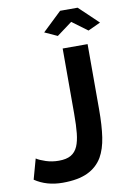

<svg xmlns="http://www.w3.org/2000/svg" viewBox="-100 -976 711 1047"><g transform="rotate(-10 256.0 -452.0)"><path d="M358 -845 443 -782 512 -814 406 -915H309L203 -814L273 -782ZM161 11Q246 11 299 -14Q352 -39 381 -88Q406 -132 415.5 -195.5Q425 -259 425 -349V-710H287V-349Q287 -284 282.5 -241Q278 -198 266 -170Q253 -140 228 -125.5Q203 -111 161 -111Q123 -111 89.5 -122Q56 -133 38 -145L7 -33Q72 11 161 11Z"/></g></svg>

Font: RT Raleway Bold
Style: Regular
Weight: 400
Designer: Matt McInerney, Pablo Impallari, Rodrigo Fuenzalida — Edited by Milan Moffatt in April 2016
Foundry: Matt McInerney, Pablo Impallari, Rodrigo Fuenzalida — Edited by Milan Moffatt in April 2016
Version: Version 3.001